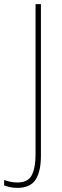

<svg xmlns="http://www.w3.org/2000/svg" viewBox="-81 -734 301 929"><path d="M3 175Q-16 175 -32 171.5Q-48 168 -61 163V137Q-47 142 -30.5 145.5Q-14 149 3 149Q55 149 73 113Q91 77 91 15V-714H117V20Q117 95 91.5 135Q66 175 3 175Z"/></svg>

Font: Noto Sans Lao Looped Condensed Thin
Style: Regular
Weight: 100
Width: 3
Designer: Mark Frömberg, Ben Mitchell
Foundry: The Fontpad Ltd
Version: Version 1.002; ttfautohint (v1.8.4.7-5d5b)